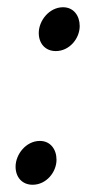

<svg xmlns="http://www.w3.org/2000/svg" viewBox="-20 -498 282 530"><path d="M87 -407C87 -378 105 -357 134 -357C172 -357 200 -392 200 -426C200 -455 183 -478 154 -478C116 -478 87 -441 87 -407ZM23 -38C23 -9 41 12 70 12C108 12 136 -23 136 -57C136 -86 119 -109 90 -109C52 -109 23 -72 23 -38Z"/></svg>

Font: Cambridge Sans Italic
Style: Regular
Weight: 400
Italic angle: -11°
Version: Version 2.000;PS 002.000;hotconv 1.0.88;makeotf.lib2.5.64775